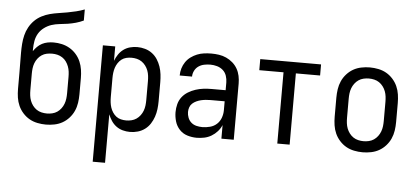

<svg xmlns="http://www.w3.org/2000/svg" viewBox="-58 -864 2617 1208"><g transform="rotate(5 1250.0 -260.0)"><path d="M250 8Q223 8 196 2.5Q169 -3 146 -16Q123 -29 104.5 -49.5Q86 -70 75 -94.5Q64 -119 60 -146Q56 -173 56 -200V-303Q56 -334 55.5 -365.5Q55 -397 55 -429Q55 -457 57 -484.5Q59 -512 65.5 -539Q72 -566 85.5 -590.5Q99 -615 118.5 -634.5Q138 -654 163 -667Q188 -680 215 -687Q242 -694 269.5 -698Q297 -702 324 -707Q351 -712 378 -718.5Q405 -725 431 -735V-665Q408 -654 383 -647Q358 -640 332.5 -636Q307 -632 281 -629.5Q255 -627 230.5 -619Q206 -611 184.5 -595Q163 -579 150 -557Q137 -535 132.5 -509Q128 -483 128 -457V-445Q138 -460 151.5 -473.5Q165 -487 181.5 -495.5Q198 -504 216.5 -507.5Q235 -511 254 -511Q281 -511 307 -505Q333 -499 356 -485.5Q379 -472 397 -451.5Q415 -431 425.5 -406.5Q436 -382 440 -355.5Q444 -329 444 -303V-200Q444 -173 440 -146Q436 -119 425 -94.5Q414 -70 395.5 -49.5Q377 -29 354 -16Q331 -3 304 2.5Q277 8 250 8ZM250 -62Q267 -62 284 -66Q301 -70 315 -79.5Q329 -89 339.5 -103Q350 -117 356 -133Q362 -149 364 -166Q366 -183 366 -200V-303Q366 -320 364 -336.5Q362 -353 356 -369Q350 -385 340 -399Q330 -413 315.5 -422.5Q301 -432 284.5 -436Q268 -440 251 -440Q233 -440 216.5 -436.5Q200 -433 185.5 -423.5Q171 -414 160.5 -400Q150 -386 144 -370Q138 -354 136 -337Q134 -320 134 -303V-200Q134 -183 136 -166Q138 -149 144 -133Q150 -117 160.5 -103Q171 -89 185 -79.5Q199 -70 216 -66Q233 -62 250 -62Z M564 215V-520H642V-429Q650 -450 663 -469.5Q676 -489 694.5 -502.5Q713 -516 735.5 -522Q758 -528 781 -528Q806 -528 830.5 -521Q855 -514 875 -499Q895 -484 908.5 -463Q922 -442 930 -418.5Q938 -395 941 -370Q944 -345 944 -320V-200Q944 -175 941 -150Q938 -125 930 -101.5Q922 -78 908.5 -57Q895 -36 875 -21Q855 -6 830.5 1Q806 8 781 8Q758 8 735.5 2Q713 -4 694.5 -17.5Q676 -31 663 -50.5Q650 -70 642 -91V215ZM751 -62Q768 -62 784.5 -66Q801 -70 815 -79.5Q829 -89 839.5 -103Q850 -117 856 -133Q862 -149 864 -166Q866 -183 866 -200V-320Q866 -337 864 -354Q862 -371 856 -387Q850 -403 839.5 -417Q829 -431 815 -440.5Q801 -450 784.5 -454Q768 -458 751 -458Q734 -458 717.5 -454Q701 -450 688 -440Q675 -430 665.5 -415.5Q656 -401 651 -385.5Q646 -370 644 -353.5Q642 -337 642 -320V-200Q642 -183 644 -166.5Q646 -150 651 -134.5Q656 -119 665.5 -104.5Q675 -90 688 -80Q701 -70 717.5 -66Q734 -62 751 -62Z M1202 8Q1172 8 1143 -1Q1114 -10 1093.5 -32Q1073 -54 1064.5 -83Q1056 -112 1056 -141Q1056 -167 1062.5 -192Q1069 -217 1084.5 -237Q1100 -257 1122 -270.5Q1144 -284 1168.5 -292Q1193 -300 1218 -303Q1243 -306 1269 -306H1358V-355Q1358 -376 1351 -397Q1344 -418 1328 -432Q1312 -446 1291 -452Q1270 -458 1249 -458Q1229 -458 1209.5 -454Q1190 -450 1174 -439Q1158 -428 1149 -410Q1140 -392 1140 -373H1062Q1062 -396 1068.5 -418Q1075 -440 1088 -459Q1101 -478 1119.5 -491.5Q1138 -505 1159 -513.5Q1180 -522 1203 -525Q1226 -528 1249 -528Q1273 -528 1297 -524.5Q1321 -521 1343 -511Q1365 -501 1383.5 -485Q1402 -469 1414 -448Q1426 -427 1431 -403Q1436 -379 1436 -355V0H1358V-86Q1349 -64 1332.5 -45.5Q1316 -27 1295 -14.5Q1274 -2 1250 3Q1226 8 1202 8ZM1232 -62Q1256 -62 1280.5 -68.5Q1305 -75 1323 -91.5Q1341 -108 1349.5 -131.5Q1358 -155 1358 -180V-236H1269Q1254 -236 1238.5 -234.5Q1223 -233 1208.5 -229.5Q1194 -226 1180 -219.5Q1166 -213 1155 -203Q1144 -193 1139 -178.5Q1134 -164 1134 -149Q1134 -131 1141 -113Q1148 -95 1162 -83Q1176 -71 1194.5 -66.5Q1213 -62 1232 -62Z M1711 0V-450H1558V-520H1942V-450H1789V0Z M2250 8Q2223 8 2196 2.5Q2169 -3 2146 -16Q2123 -29 2104.5 -49.5Q2086 -70 2075 -94.5Q2064 -119 2060 -146Q2056 -173 2056 -200V-320Q2056 -347 2060 -374Q2064 -401 2075 -425.5Q2086 -450 2104.5 -470.5Q2123 -491 2146 -504Q2169 -517 2196 -522.5Q2223 -528 2250 -528Q2277 -528 2304 -522.5Q2331 -517 2354 -504Q2377 -491 2395.5 -470.5Q2414 -450 2425 -425.5Q2436 -401 2440 -374Q2444 -347 2444 -320V-200Q2444 -173 2440 -146Q2436 -119 2425 -94.5Q2414 -70 2395.5 -49.5Q2377 -29 2354 -16Q2331 -3 2304 2.5Q2277 8 2250 8ZM2250 -62Q2267 -62 2284 -66Q2301 -70 2315 -79.5Q2329 -89 2339.5 -103Q2350 -117 2356 -133Q2362 -149 2364 -166Q2366 -183 2366 -200V-320Q2366 -337 2364 -354Q2362 -371 2356 -387Q2350 -403 2339.5 -417Q2329 -431 2315 -440.5Q2301 -450 2284 -454Q2267 -458 2250 -458Q2233 -458 2216 -454Q2199 -450 2185 -440.5Q2171 -431 2160.5 -417Q2150 -403 2144 -387Q2138 -371 2136 -354Q2134 -337 2134 -320V-200Q2134 -183 2136 -166Q2138 -149 2144 -133Q2150 -117 2160.5 -103Q2171 -89 2185 -79.5Q2199 -70 2216 -66Q2233 -62 2250 -62Z"/></g></svg>

Font: Iosevka Term SS14
Style: Regular
Weight: 400
Monospace: yes
Designer: Belleve Invis
Foundry: Belleve Invis
Version: Version 24.1.1; ttfautohint (v1.8.4)